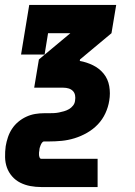

<svg xmlns="http://www.w3.org/2000/svg" viewBox="-26 -550 546 775"><path d="M141 205Q118 205 96.5 201Q75 197 56 187.5Q37 178 23 162Q9 146 2 126.5Q-5 107 -5.5 84.5Q-6 62 -3 40Q0 22 6 4Q12 -14 22.5 -30Q33 -46 48 -58.5Q63 -71 80.5 -79Q98 -87 116 -90Q134 -93 152 -93H171Q182 -93 192 -93.5Q202 -94 212 -96Q222 -98 232.5 -101Q243 -104 252.5 -109.5Q262 -115 269 -124Q276 -133 277 -144Q277 -144 277 -144Q277 -144 277 -144Q279 -155 277 -165.5Q275 -176 268 -183Q261 -190 251 -193Q241 -196 230 -196H112L131 -310L258 -416H168L154 -330H59L92 -530H443L424 -416L297 -310L296 -304Q324 -299 349.5 -286.5Q375 -274 392.5 -252.5Q410 -231 415 -202Q420 -173 415 -144H346H415Q415 -144 415 -144Q415 -144 415 -144Q411 -118 399.5 -93Q388 -68 369 -48Q350 -28 325.5 -14Q301 0 275 8Q249 16 223 18.5Q197 21 171 21H152Q147 21 143.5 26Q140 31 138 36Q136 41 134.5 46Q133 51 133 56Q132 61 131.5 66Q131 71 131.5 76Q132 81 134 86Q136 91 141 91H368V205Z"/></svg>

Font: Iosevka Slab Heavy
Style: Italic
Weight: 900
Italic angle: -9°
Monospace: yes
Designer: Belleve Invis
Foundry: Belleve Invis
Version: Version 11.1.0; ttfautohint (v1.8.3)